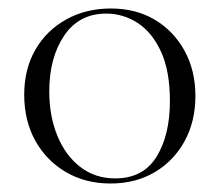

<svg xmlns="http://www.w3.org/2000/svg" viewBox="-20 -419 517 452"><path d="M240 13Q181 13 135 -14Q89 -41 63 -88Q37 -135 37 -196Q37 -256 63 -301.5Q89 -347 135.5 -373Q182 -399 241 -399Q300 -399 344.5 -372.5Q389 -346 414.5 -299.5Q440 -253 440 -193Q440 -133 414.5 -86.5Q389 -40 344 -13.5Q299 13 240 13ZM251 1Q317 1 348.5 -50Q380 -101 380 -181Q380 -252 359 -297.5Q338 -343 304 -365Q270 -387 230 -387Q166 -387 131 -335Q96 -283 96 -204Q96 -146 115 -99.5Q134 -53 169 -26Q204 1 251 1Z"/></svg>

Font: Cormorant Light Light
Style: Regular
Weight: 300
Version: Version 4.000